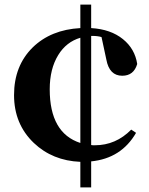

<svg xmlns="http://www.w3.org/2000/svg" viewBox="-20 -762 648 834"><path d="M329 -598Q268 -580 233 -523Q196 -463 196 -374Q196 -184 329 -141ZM376 -132 384 -131H392Q483 -131 550 -199L571 -185Q507 -74 376 -61V52H329V-59Q208 -64 127 -141Q41 -223 41 -349Q41 -476 122 -556Q201 -633 329 -640V-742H376V-640Q461 -635 514 -592Q566 -550 576 -484Q561 -433 511 -433Q455 -433 442 -503L421 -601Q404 -606 382 -606H376Z"/></svg>

Font: Source Han Serif SC Heavy
Style: Regular
Weight: 900
Designer: Ryoko NISHIZUKA  (kana & ideographs); Frank Grießhammer (Latin, Greek & Cyrillic); Wenlong ZHANG  (bopomofo); Sandoll Co
Foundry: Adobe Systems Incorporated
Version: Version 1.001 October 20, 2017